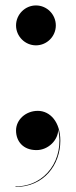

<svg xmlns="http://www.w3.org/2000/svg" viewBox="-20 -556 286 724"><path d="M40.5 -460C40.5 -419 74.5 -385 115.5 -385C157 -385 190.5 -419 190.5 -460C190.5 -501.5 157 -535.5 115.5 -535.5C74.5 -535.5 40.5 -501.5 40.5 -460ZM40.5 -64C40.5 -23.5 67 10 117.5 10C163 10 200 -29 199.5 -68C223.5 42.5 153 147 38.5 147V149C145 149 207.5 66 207.5 -25.5C207.5 -96 169 -138 122.5 -138C77 -138 40.5 -104.5 40.5 -64Z"/></svg>

Font: Bodoni* 96pt Medium
Style: Regular
Weight: 500
Version: Version 2.3